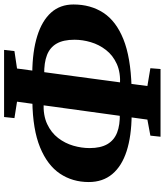

<svg xmlns="http://www.w3.org/2000/svg" viewBox="49 -855 826 964"><g transform="rotate(-90 462.0 -373.0)"><path d="M257.5 20 263 -31 343.5 -46 433.5 -700.5 351 -713.5 356.5 -765.5H693.5L687.5 -713.5L600 -700.5L512 -46L601.5 -31L597.5 20ZM366 -125Q260.5 -126 185.2 -150.2Q110 -174.5 70 -222.2Q30 -270 30 -340.5Q30 -422 72.2 -485Q114.5 -548 204 -584.8Q293.5 -621.5 435 -623.5L427 -567Q364.5 -569.5 321.2 -549.2Q278 -529 251.2 -494.2Q224.5 -459.5 212.5 -418Q200.5 -376.5 200.5 -336Q200.5 -281 220.2 -247Q240 -213 278.5 -198Q317 -183 373 -184.5ZM509 -125.5 518 -183.5Q579.5 -180 622.8 -199.5Q666 -219 693 -253.8Q720 -288.5 732.2 -330Q744.5 -371.5 744.5 -412Q744.5 -468 725.2 -501.5Q706 -535 667.8 -550Q629.5 -565 571 -564L577.5 -624Q686.5 -623 763.2 -599Q840 -575 880.8 -529.5Q921.5 -484 921.5 -417Q921.5 -331 879.8 -267Q838 -203 747.2 -166.5Q656.5 -130 509 -125.5Z"/></g></svg>

Font: Merriweather 20pt Black
Style: Italic
Weight: 900
Italic angle: -7.8°
Version: Version 2.101